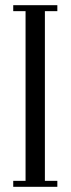

<svg xmlns="http://www.w3.org/2000/svg" viewBox="-20 -720 272 740"><path d="M31 0V-23H78.5V-677H31V-700H201V-677H153V-23H201V0Z"/></svg>

Font: Imbue 50pt
Style: Regular
Weight: 400
Designer: Tyler Finck
Foundry: Etcetera Type Company
Version: Version 1.102; ttfautohint (v1.8.3)